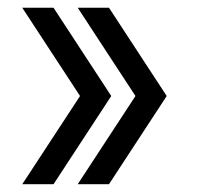

<svg xmlns="http://www.w3.org/2000/svg" viewBox="-20 -515 510 492"><path d="M117.2 -495.1 265.1 -269 117.2 -43H37.1L185.1 -269L37.1 -495.1ZM259.3 -495.1 407.2 -269 259.3 -43H179.2L327.1 -269L179.2 -495.1Z"/></svg>

Font: FORM UDPGothic
Style: Bold
Weight: 700
Foundry: Pronama LLC
Version: Version 1.051